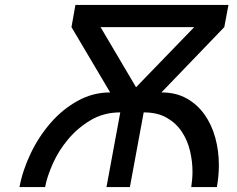

<svg xmlns="http://www.w3.org/2000/svg" viewBox="-20 -759 960 779"><path d="M59 0Q72 -69 105 -137.5Q138 -206 186 -261Q234 -316 295.5 -350Q357 -384 427 -384L270 -649L286 -739H907L890 -649L635 -384Q694 -384 737.5 -359.5Q781 -335 810 -294Q839 -253 853.5 -200Q868 -147 868 -89Q868 -46 860 0H756Q758 -14 759.5 -30Q761 -46 761 -63Q761 -104 751 -146.5Q741 -189 718 -224Q695 -259 657 -281Q619 -303 563 -303L507 0H412L468 -303Q401 -303 348 -271.5Q295 -240 256.5 -194Q218 -148 194.5 -95.5Q171 -43 163 0ZM768 -649H388L532 -405Z"/></svg>

Font: Involve Medium Oblique
Style: Italic
Weight: 500
Italic angle: -10.5°
Designer: Stefan Peev
Foundry: Context Ltd.
Version: Version 1.001